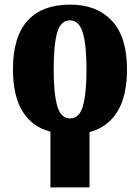

<svg xmlns="http://www.w3.org/2000/svg" viewBox="-20 -570 605 830"><path d="M198 -1Q121 -20 78.5 -87Q36 -154 36 -270Q36 -411 99 -480.5Q162 -550 284 -550Q398 -550 463.5 -480.5Q529 -411 529 -270Q529 -155 487.5 -87.5Q446 -20 367 1V240H198ZM283 -58Q323 -58 338.5 -112Q354 -166 354 -270Q354 -375 338 -428.5Q322 -482 282 -482Q242 -482 227 -428.5Q212 -375 212 -270Q212 -166 227.5 -112Q243 -58 283 -58Z"/></svg>

Font: Noto Serif Condensed Black
Style: Regular
Weight: 900
Width: 3
Designer: Monotype Design Team
Foundry: Monotype Imaging Inc.
Version: Version 2.015; ttfautohint (v1.8.4.7-5d5b)